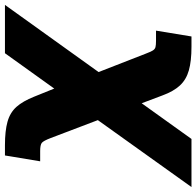

<svg xmlns="http://www.w3.org/2000/svg" viewBox="-98 -557 790 772"><g transform="rotate(90 297.0 -171.0)"><path d="M-69.3 204.1 200.7 -172.4 127.4 -360.4Q119.6 -380.9 114.3 -389.9Q108.9 -398.9 100.6 -401.1Q92.3 -403.3 75.2 -403.3H34.2L57.6 -545.9H98.6Q156.7 -545.9 193.8 -535.4Q231 -524.9 254.6 -499.5Q278.3 -474.1 294.9 -428.7L326.2 -345.7L469.7 -545.9H663.1L394 -169.4L465.8 19.5Q477.1 49.3 485.4 55.9Q493.7 62.5 518.6 62.5H559.6L536.1 204.1H495.1Q437 204.1 400.4 193.8Q363.8 183.6 340.8 158Q317.9 132.3 299.8 86.9L267.1 5.9L125 204.1Z"/></g></svg>

Font: Inter Black
Style: Italic
Weight: 900
Italic angle: -9.39999°
Designer: Rasmus Andersson
Foundry: rsms
Version: Version 4.000;git-a52131595